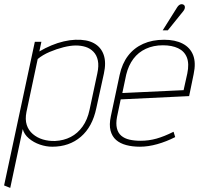

<svg xmlns="http://www.w3.org/2000/svg" viewBox="-24 -704 970 937"><path d="M446 -176 483 -345Q495 -399 482 -436.5Q469 -474 434.5 -493Q400 -512 344 -510Q317 -509 287 -502Q257 -495 227 -482.5Q197 -470 168 -453L178 -500H146L-4 201L26 213L87 -74Q94 -48 117 -28.5Q140 -9 170.5 1.5Q201 12 231 12Q314 12 370.5 -36.5Q427 -85 446 -176ZM451 -346 413 -168Q403 -120 379 -86.5Q355 -53 321 -35.5Q287 -18 245 -16Q213 -15 185 -23.5Q157 -32 136 -50Q115 -68 106.5 -94.5Q98 -121 105 -157L160 -416Q184 -436 218 -450.5Q252 -465 286 -473.5Q320 -482 346 -482Q372 -482 394 -475Q416 -468 432 -451.5Q448 -435 453.5 -409Q459 -383 451 -346Z M870 -649Q875 -655 877 -661Q879 -667 878 -672.5Q877 -678 872 -681Q867 -684 861 -683.5Q855 -683 850 -679Q845 -675 841 -669L770 -556H795ZM547 -133 565 -219 899 -235 921 -342Q933 -398 918.5 -435Q904 -472 867.5 -491Q831 -510 777 -510Q719 -510 674.5 -490Q630 -470 601 -432Q572 -394 560 -339L517 -137Q508 -95 515.5 -66.5Q523 -38 542.5 -21Q562 -4 592 4Q622 12 659 12Q699 12 743.5 -0.5Q788 -13 831 -35L823 -61Q777 -38 739.5 -27.5Q702 -17 662 -17Q632 -17 608 -22.5Q584 -28 568 -41.5Q552 -55 546.5 -78Q541 -101 547 -133ZM890 -345 872 -264 573 -250 592 -340Q603 -385 627 -417Q651 -449 688 -466Q725 -483 771 -483Q815 -483 845.5 -468.5Q876 -454 888 -423.5Q900 -393 890 -345Z"/></svg>

Font: Advent Pro ExtraLight
Style: Italic
Weight: 250
Italic angle: -12°
Version: Version 3.000